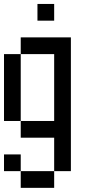

<svg xmlns="http://www.w3.org/2000/svg" viewBox="-20 -853 457 957"><path d="M0 0V-83.3H83.3V0ZM0 -250V-583.3H83.3V-250ZM83.3 -166.7V-250H250V-583.3H83.3V-666.7H333.3V0H250V-166.7ZM83.3 0H250V83.3H83.3ZM166.7 -750V-833.3H250V-750Z"/></svg>

Font: Galmuri11 Condensed
Style: Regular
Weight: 400
Width: 3
Designer: Lee Minseo (quiple)
Version: Version 2.399;hotconv 1.1.1;makeotfexe 2.6.0 DEVELOPMENT